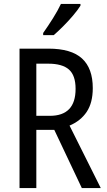

<svg xmlns="http://www.w3.org/2000/svg" viewBox="-20 -963 549 983"><path d="M228 -714Q345 -714 400 -663.5Q455 -613 455 -512Q455 -437 424 -390.5Q393 -344 336 -320L496 0H399L258 -298H166V0H80V-714ZM227 -637H166V-370H235Q367 -370 367 -508Q367 -577 333 -607Q299 -637 227 -637ZM392 -934Q379 -913 355 -884.5Q331 -856 303.5 -828.5Q276 -801 255 -783H201V-794Q227 -831 251.5 -870Q276 -909 292 -943H392Z"/></svg>

Font: Noto Sans Malayalam Condensed
Style: Regular
Weight: 400
Width: 3
Designer: Jelle Bosma - Monotype Design Team
Foundry: Monotype Imaging Inc.
Version: Version 2.104; ttfautohint (v1.8.4.7-5d5b)